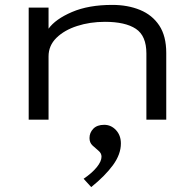

<svg xmlns="http://www.w3.org/2000/svg" viewBox="-20 -488 790 783"><path d="M97 0V-457H178V-371Q206 -410 273.5 -439Q341 -468 438 -468Q501 -468 551 -447.5Q601 -427 629.5 -384Q658 -341 658 -272V0H577V-270Q577 -342 534 -370.5Q491 -399 408 -399Q347 -399 294.5 -382Q242 -365 210 -333.5Q178 -302 178 -258V0ZM352 275 321 241Q355 218 374.5 194Q394 170 394 151Q394 137 382 127Q370 117 357.5 105.5Q345 94 345 75Q345 53 360.5 37Q376 21 405 21Q433 21 453 42.5Q473 64 473 97Q473 141 441 185Q409 229 352 275Z"/></svg>

Font: Inconsolata ExtraExpanded
Style: Regular
Weight: 400
Width: 8
Monospace: yes
Designer: Raph Levien, Cyreal, Brenton Simpson
Foundry: Raph Levien, Cyreal, Google
Version: Version 3.000; ttfautohint (v1.8.2.53-6de2)